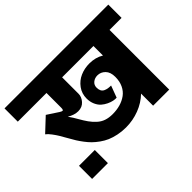

<svg xmlns="http://www.w3.org/2000/svg" viewBox="-174 -880 1183 1183"><g transform="rotate(-45 417.0 -288.5)"><path d="M-35.2 -632.8H869.1V-517.1H764.2V2.9H624V-102.1Q583 -62.5 527.3 -41.3Q471.7 -20 411.1 -20Q375.5 -20 343 -26.9Q310.5 -33.7 285.6 -44.4Q260.7 -55.2 237.5 -71.8Q214.4 -88.4 197.8 -104.7Q181.2 -121.1 164.8 -142.8Q148.4 -164.6 137.7 -181.6Q127 -198.7 115.2 -220.2Q93.3 -258.8 83.7 -274.7Q74.2 -290.5 58.3 -311.8Q42.5 -333 28.8 -342.8L116.2 -424.8L189 -377Q201.7 -369.1 207 -369.1Q214.8 -369.1 214.8 -389.2V-517.1H-35.2ZM529.8 -459Q583.5 -459 624 -434.1V-517.1H351.1V-374Q351.1 -346.7 330.1 -322.8Q309.1 -298.8 273.9 -298.8Q240.7 -298.8 204.1 -320.8Q225.6 -291 237.8 -268.1Q257.3 -233.9 272.5 -212.6Q287.6 -191.4 308.1 -172.4Q328.6 -153.3 353.8 -144.8Q378.9 -136.2 411.1 -136.2Q446.8 -136.2 477.5 -145Q508.3 -153.8 532.7 -171.6Q557.1 -189.5 571 -219Q585 -248.5 585 -287.1Q585 -329.1 563.5 -350.6Q542 -372.1 513.2 -372.1Q489.7 -372.1 472.9 -358.4Q456.1 -344.7 456.1 -321.8Q456.1 -305.2 461.9 -293.9Q467.8 -282.7 479 -277.3Q490.2 -272 501.7 -270Q513.2 -268.1 528.8 -268.1L500 -190.9Q487.8 -189.9 471.7 -193.1Q455.6 -196.3 436.5 -205.3Q417.5 -214.4 401.9 -228Q386.2 -241.7 375.7 -265.4Q365.2 -289.1 365.2 -317.9Q365.2 -360.8 389.4 -393.8Q413.6 -426.8 450.4 -442.9Q487.3 -459 529.8 -459ZM176.8 56.2H39.1V-58.1H176.8Z"/></g></svg>

Font: LT Superior
Style: Bold
Weight: 400
Designer: Daniel Lyons
Foundry: LyonsType
Version: Version 1.000